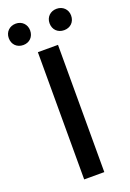

<svg xmlns="http://www.w3.org/2000/svg" viewBox="-186 -946 681 1004"><g transform="rotate(-20 154.5 -444.0)"><path d="M41 -769C75 -769 100 -793 100 -829C100 -863 75 -888 41 -888C6 -888 -19 -863 -19 -829C-19 -793 6 -769 41 -769ZM268 -769C303 -769 328 -793 328 -829C328 -863 303 -888 268 -888C233 -888 208 -863 208 -829C208 -793 233 -769 268 -769ZM99 -708V0H211V-708Z"/></g></svg>

Font: Spoqa Han Sans Neo Medium
Style: Regular
Weight: 500
Designer: [Spoqa Han Sans Neo] Dong-huui Kim ___ Younghwa Kang ___ Yujin Lee ___ [Noto Sans] Ryoko NISHIZUKA ____ (kana & ideograp
Foundry: Spoqa (http://www.spoqa-han-sans.com)
Version: Version 1.100;hotconv 1.0.109;makeotfexe 2.5.65596